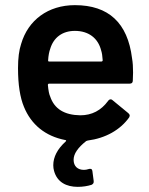

<svg xmlns="http://www.w3.org/2000/svg" viewBox="-20 -539 580 746"><path d="M493 -313C476 -450 402 -519 271 -519C167 -519 89 -461 62 -368C54 -344 50 -313 50 -274C50 -210 58 -160 73 -124C101 -55 156 -10 233 5C238 5 238 8 235 11C203 40 187 71 187 103C187 111 188 118 190 125C202 169 238 187 282 187C302 187 320 184 336 179C341 176 344 173 344 168V164L339 126C338 120 336 117 331 117C328 117 326 117 324 118C318 120 312 121 306 121C282 121 266 107 266 82C266 59 282 35 315 9C318 8 320 7 321 7C390 -2 447 -34 482 -83C483 -86 484 -88 484 -90C484 -93 482 -96 479 -99L417 -150C415 -152 413 -153 410 -153C406 -153 403 -151 400 -147C373 -110 337 -91 292 -91C230 -92 191 -116 175 -164C171 -172 168 -187 166 -209C166 -212 168 -214 171 -214H484C492 -214 496 -218 496 -226L497 -257C497 -278 496 -296 493 -313ZM271 -419C324 -419 361 -391 373 -343C376 -334 378 -322 379 -305C379 -302 377 -300 374 -300H171C168 -300 167 -301 167 -303V-305C168 -323 171 -338 175 -349C188 -393 222 -419 271 -419Z"/></svg>

Font: Barlow SemiBold Numbers
Style: Regular
Weight: 600
Designer: Jeremy Tribby
Foundry: Tribby Type
Version: Version 1.408